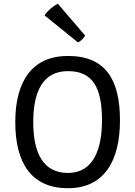

<svg xmlns="http://www.w3.org/2000/svg" viewBox="-20 -968 705 1001"><path d="M334.5 13.2C521.5 13.2 605.5 -126.5 605.5 -340.8C605.5 -554.7 528.8 -676.3 334.5 -676.3C148.4 -676.3 59.6 -545.4 59.6 -331.5C59.6 -118.2 143.6 13.2 334.5 13.2ZM334.5 -66.4C205.1 -66.4 153.3 -169.9 153.3 -331.5C153.3 -493.2 205.1 -597.2 334.5 -597.2C464.4 -597.2 511.7 -509.8 511.7 -340.8C511.7 -185.1 464.4 -66.4 334.5 -66.4ZM386.2 -747.1C399.9 -752.4 418 -769 423.8 -782.7L282.2 -947.8C264.2 -942.4 221.2 -906.2 212.4 -887.7Z"/></svg>

Font: Basic
Style: Regular
Weight: 400
Designer: Magnus Gaarde
Foundry: Magnus Gaarde
Version: Version 1.001